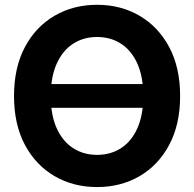

<svg xmlns="http://www.w3.org/2000/svg" viewBox="-20 -758 798 789"><path d="M619.1 -412.6V-314.9H148.4V-412.6ZM378.9 10.7Q281.7 10.7 204.3 -34.2Q127 -79.1 82.3 -162.8Q37.6 -246.6 37.6 -363.3Q37.6 -480.5 82.3 -564.5Q127 -648.4 204.3 -693.4Q281.7 -738.3 378.9 -738.3Q476.1 -738.3 553.2 -693.4Q630.4 -648.4 675.3 -564.5Q720.2 -480.5 720.2 -363.3Q720.2 -246.6 675.3 -162.6Q630.4 -78.6 553.2 -33.9Q476.1 10.7 378.9 10.7ZM378.9 -121.6Q435.1 -121.6 478 -149.7Q521 -177.7 544.9 -231.9Q568.8 -286.1 568.8 -363.3Q568.8 -441.4 544.9 -495.6Q521 -549.8 478 -577.9Q435.1 -606 378.9 -606Q322.8 -606 279.8 -577.9Q236.8 -549.8 212.6 -495.4Q188.5 -440.9 188.5 -363.3Q188.5 -286.1 212.6 -231.9Q236.8 -177.7 279.8 -149.7Q322.8 -121.6 378.9 -121.6Z"/></svg>

Font: Inter 24pt
Style: Bold
Weight: 700
Designer: Rasmus Andersson
Foundry: rsms
Version: Version 4.001;git-66647c0bb